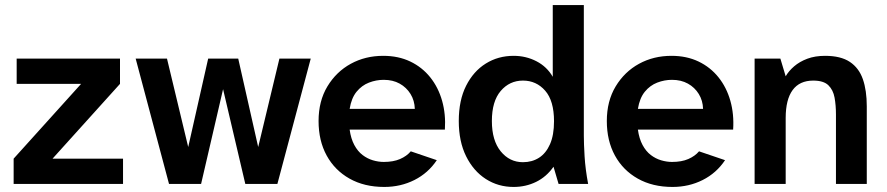

<svg xmlns="http://www.w3.org/2000/svg" viewBox="-20 -728 3511 760"><path d="M34 0V-100L301 -396H46V-496H455V-396L188 -100H467V0Z M649 0 517 -496H641L725 -146L804 -496H923L1002 -146L1086 -496H1210L1078 0H951L863 -375L776 0Z M1501 12Q1422 12 1363.5 -21Q1305 -54 1273 -112.5Q1241 -171 1241 -249Q1241 -328 1276 -386Q1311 -444 1368.5 -475.5Q1426 -507 1497 -507Q1557 -507 1604 -484.5Q1651 -462 1683 -422Q1715 -382 1730 -329Q1745 -276 1741 -215H1364Q1369 -179 1382.5 -154Q1396 -129 1415 -114.5Q1434 -100 1456 -93.5Q1478 -87 1499 -87Q1537 -87 1563.5 -98.5Q1590 -110 1606 -129L1709 -94Q1675 -43 1620.5 -15.5Q1566 12 1501 12ZM1364 -297H1622Q1621 -330 1605 -356Q1589 -382 1562 -397Q1535 -412 1499 -412Q1469 -412 1440.5 -401Q1412 -390 1391.5 -365Q1371 -340 1364 -297Z M2013 12Q1952 12 1903 -19.5Q1854 -51 1825 -109.5Q1796 -168 1796 -249Q1796 -331 1825 -388.5Q1854 -446 1903 -476.5Q1952 -507 2013 -507Q2062 -507 2103.5 -485.5Q2145 -464 2168 -424V-708H2291V-191Q2291 -159 2294 -109Q2297 -59 2308 0H2191L2171 -68Q2143 -28 2102 -8Q2061 12 2013 12ZM2050 -86Q2086 -86 2113.5 -103.5Q2141 -121 2157 -157Q2173 -193 2173 -248Q2173 -329 2138 -369Q2103 -409 2050 -409Q1997 -409 1962 -368Q1927 -327 1927 -249Q1927 -172 1962 -129Q1997 -86 2050 -86Z M2642 12Q2563 12 2504.5 -21Q2446 -54 2414 -112.5Q2382 -171 2382 -249Q2382 -328 2417 -386Q2452 -444 2509.5 -475.5Q2567 -507 2638 -507Q2698 -507 2745 -484.5Q2792 -462 2824 -422Q2856 -382 2871 -329Q2886 -276 2882 -215H2505Q2510 -179 2523.5 -154Q2537 -129 2556 -114.5Q2575 -100 2597 -93.5Q2619 -87 2640 -87Q2678 -87 2704.5 -98.5Q2731 -110 2747 -129L2850 -94Q2816 -43 2761.5 -15.5Q2707 12 2642 12ZM2505 -297H2763Q2762 -330 2746 -356Q2730 -382 2703 -397Q2676 -412 2640 -412Q2610 -412 2581.5 -401Q2553 -390 2532.5 -365Q2512 -340 2505 -297Z M2967 0V-496H3069L3090 -426Q3102 -447 3123.5 -465.5Q3145 -484 3175.5 -495.5Q3206 -507 3246 -507Q3308 -507 3344 -483Q3380 -459 3395.5 -414.5Q3411 -370 3411 -307V0H3289V-275Q3289 -311 3283.5 -341.5Q3278 -372 3259 -390.5Q3240 -409 3199 -409Q3145 -409 3117.5 -371.5Q3090 -334 3090 -261V0Z"/></svg>

Font: Atkinson Hyperlegible Next SemiBold
Style: Regular
Weight: 600
Designer: Elliott Scott, Megan Eiswerth, Linus Boman, Theodore Petrosky, Letters from Sweden
Foundry: Applied Design Works, Letters from Sweden
Version: Version 2.001